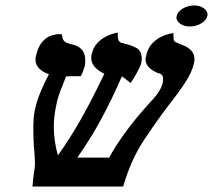

<svg xmlns="http://www.w3.org/2000/svg" viewBox="-20 -683 780 703"><path d="M627 -625Q630 -640 649 -651.5Q668 -663 691 -663Q712 -663 726 -653Q740 -643 740 -629Q740 -626 739 -625Q736 -609 717 -597.5Q698 -586 675 -586Q654 -586 640 -596Q626 -606 626 -619Q626 -623 627 -625ZM690 -451Q683 -418 656 -377.5Q629 -337 594 -293Q552 -238 505.5 -167.5Q459 -97 431 0H99Q100 -16 101.5 -27.5Q103 -39 104 -49Q106 -59 107 -67.5Q108 -76 108 -83V-88Q107 -104 106.5 -118Q106 -132 104 -145Q103 -165 102.5 -183.5Q102 -202 102 -218Q102 -234 103 -248.5Q104 -263 107 -277Q114 -312 128.5 -346.5Q143 -381 159 -411Q110 -429 110 -465Q110 -467 110 -470Q110 -473 111 -475Q119 -512 134.5 -529.5Q150 -547 167 -552.5Q184 -558 195 -558Q200 -558 203.5 -557.5Q207 -557 207 -557Q208 -540 214.5 -533Q221 -526 241 -521Q292 -511 292 -464Q292 -460 292 -454.5Q292 -449 291 -443Q289 -436 284.5 -423.5Q280 -411 276 -404Q265 -404 247.5 -404Q230 -404 223 -403H222Q212 -379 201.5 -351.5Q191 -324 185 -293Q181 -274 179 -255.5Q177 -237 177 -219Q177 -192 181 -165.5Q185 -139 192 -114Q234 -172 276.5 -247Q319 -322 362 -413Q314 -436 314 -471Q314 -478 315 -482Q321 -509 336 -525Q351 -541 368.5 -549.5Q386 -558 398.5 -561Q411 -564 411 -564Q411 -538 415.5 -533Q420 -528 424 -526Q426 -526 428.5 -525.5Q431 -525 432 -525Q433 -524 434 -523.5Q435 -523 436 -523Q456 -519 477.5 -508.5Q499 -498 499 -468Q499 -464 498.5 -460Q498 -456 497 -451Q495 -442 482 -418Q469 -394 458 -379Q441 -393 435 -397.5Q429 -402 426 -403Q393 -326 352.5 -250.5Q312 -175 263 -106H380Q398 -141 436.5 -195Q475 -249 542 -322Q570 -353 576 -381Q577 -385 577 -388Q577 -391 577 -393Q577 -406 571.5 -410Q566 -414 562 -415V-414Q513 -433 513 -465Q513 -471 514 -474Q520 -505 536 -522.5Q552 -540 570.5 -548.5Q589 -557 602 -559.5Q615 -562 615 -562V-551Q615 -536 618.5 -532.5Q622 -529 626 -527Q633 -526 635 -524H633Q633 -524 633.5 -523.5Q634 -523 635 -523Q645 -520 658 -514Q671 -508 681.5 -496.5Q692 -485 692 -465Q692 -461 691.5 -458Q691 -455 690 -451Z"/></svg>

Font: Libertinus Serif Semibold Italic
Style: Regular
Weight: 600
Italic angle: -11.5°
Designer: Philipp H. Poll, Khaled Hosny
Foundry: Caleb Maclennan
Version: Version 7.051;RELEASE